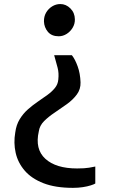

<svg xmlns="http://www.w3.org/2000/svg" viewBox="-20 -775 560 950"><path d="M335.5 -502Q351.5 -482 364.2 -446.8Q377 -411.5 378.5 -367.5Q379.5 -333.5 360.2 -307.5Q341 -281.5 311.2 -260Q281.5 -238.5 251 -218.2Q220.5 -198 198.2 -175.8Q176 -153.5 172 -125Q152 -37 204.5 10.8Q257 58.5 361.5 58.5Q399 58.5 420.5 54.8Q442 51 451.5 49V133Q445.5 137 429 142.2Q412.5 147.5 389.8 151Q367 154.5 341 154.5Q254 154.5 195 131.5Q136 108.5 102.2 69.2Q68.5 30 57.5 -19Q46.5 -68 55.5 -119.5Q60.5 -157.5 77.5 -185.2Q94.5 -213 118 -233.8Q141.5 -254.5 166.8 -271.8Q192 -289 214.5 -305.2Q237 -321.5 251.8 -339.8Q266.5 -358 268.5 -381.5Q272 -414 265 -440Q258 -466 248 -502ZM278.5 -755Q306.5 -755 328.2 -733.5Q350 -712 350.5 -679.5Q351 -657 339.5 -637.8Q328 -618.5 309.5 -607Q291 -595.5 270.5 -595.5Q235.5 -595.5 217 -617.5Q198.5 -639.5 197.5 -669Q197 -693.5 208.2 -712.8Q219.5 -732 238.2 -743.5Q257 -755 278.5 -755Z"/></svg>

Font: Tracken
Style: Regular
Weight: 400
Designer: Eben Sorkin
Foundry: Eben Sorkin
Version: Version 2.001